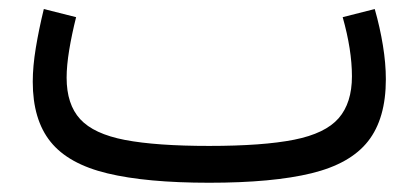

<svg xmlns="http://www.w3.org/2000/svg" viewBox="-20 -395 904 415"><path d="M790 -375.5Q801.3 -335.9 807.6 -297.1Q814 -258.3 814 -223.6Q814 -138.7 775.6 -89.8Q737.3 -41 653.3 -20.5Q569.3 0 432.1 0Q296.4 0 212.2 -20.3Q127.9 -40.5 89.4 -88.4Q50.8 -136.2 50.8 -218.3Q50.8 -251.5 57.4 -291.5Q64 -331.5 74.7 -375.5L144.5 -357.9Q135.3 -321.3 129.6 -287.1Q124 -252.9 124 -227.1Q124 -169.4 153.3 -137.5Q182.6 -105.5 250.2 -92.5Q317.9 -79.6 432.1 -79.6Q548.3 -79.6 615.7 -93Q683.1 -106.4 711.9 -139.4Q740.7 -172.4 740.7 -230Q740.7 -287.1 720.7 -357.9Z"/></svg>

Font: Estedad-FD Regular
Style: FD-Regular
Weight: 400
Designer: Amin Abedi
Version: Version 7.3